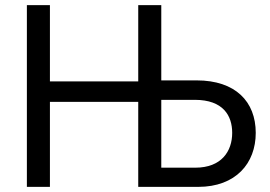

<svg xmlns="http://www.w3.org/2000/svg" viewBox="-20 -730 1054 750"><path d="M85 0H175V-332H520V0H754C901 0 979 -92 979 -211C979 -333 900 -416 748 -416H610V-710H520V-412H175V-710H85ZM610 -75V-340H741C852 -340 887 -278 887 -211C887 -139 845 -75 743 -75Z"/></svg>

Font: FIGSv2-sans-serif Medium
Style: Regular
Weight: 500
Designer: Matt McInerney, Pablo Impallari, Rodrigo Fuenzalida,Mirko Velimirovic
Foundry: Matt McInerney, Pablo Impallari, Rodrigo Fuenzalida
Version: Version 4.021;hotconv 1.0.109;makeotfexe 2.5.65596